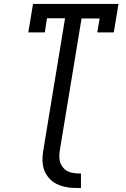

<svg xmlns="http://www.w3.org/2000/svg" viewBox="-20 -755 640 977"><path d="M392 202Q371 202 349.5 201Q328 200 307 195Q286 190 268 181Q250 172 235.5 157.5Q221 143 211.5 125Q202 107 198.5 86Q195 65 196.5 43.5Q198 22 202 0L311 -662H219L208 -590H124L148 -735H583L559 -590H475L487 -661H395L286 0Q283 17 282 35Q281 53 285.5 68.5Q290 84 300.5 97Q311 110 325.5 117Q340 124 357.5 126Q375 128 392 128Z"/></svg>

Font: Iosevka Slab Extended
Style: Italic
Weight: 400
Width: 7
Italic angle: -9°
Monospace: yes
Designer: Belleve Invis
Foundry: Belleve Invis
Version: Version 11.1.0; ttfautohint (v1.8.3)